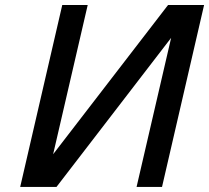

<svg xmlns="http://www.w3.org/2000/svg" viewBox="-20 -742 830 762"><path d="M60.1 0 227.1 -722.2H328.1L190.9 -129.9L647 -722.2H790L623 0H522L659.2 -591.8L204.1 0Z"/></svg>

Font: Perun
Style: Italic
Weight: 400
Italic angle: -12°
Foundry: Stefan Peev, Context Ltd
Version: Version 001.000